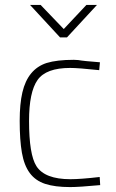

<svg xmlns="http://www.w3.org/2000/svg" viewBox="-20 -752 470 780"><path d="M265 8Q203 8 163.5 -5Q124 -18 101 -49Q78 -80 69 -131.5Q60 -183 60 -261Q60 -330 71 -377Q93 -471 169 -496Q211 -509 280 -509L298 -508Q319 -504 386 -499L383 -467Q298 -476 265 -476Q167 -476 132.5 -427Q98 -378 98 -261Q98 -124 128 -77Q162 -24 266 -24Q308 -24 385 -33L387 0Q301 8 265 8ZM252 -600H224L102 -732H145L239 -634L331 -732H374Z"/></svg>

Font: Storia Sans Thin
Style: Regular
Weight: 100
Designer: Accademia di Belle Arti di Urbino and others
Foundry: Accademia di Belle Arti di Urbino and others.
Version: Version 60.001;May 25, 2020;FontCreator 12.0.0.2522 64-bit